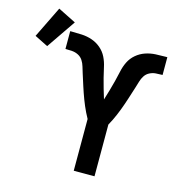

<svg xmlns="http://www.w3.org/2000/svg" viewBox="-273 -947 993 1054"><g transform="rotate(15 223.5 -419.5)"><path d="M241 0V-294Q232 -310 224 -326.5Q216 -343 209 -359.5Q202 -376 195.5 -393Q189 -410 183 -427.5Q177 -445 171.5 -462Q166 -479 160.5 -496.5Q155 -514 149.5 -531Q144 -548 139 -565.5Q134 -583 124 -598.5Q114 -614 97.5 -622.5Q81 -631 63 -632.5Q45 -634 26 -634Q26 -634 26 -634Q26 -634 26 -634H25Q25 -634 25 -634Q25 -634 25 -634H24V-735Q26 -735 28 -735Q30 -735 32 -735Q61 -735 90.5 -733.5Q120 -732 148 -722.5Q176 -713 199 -693.5Q222 -674 235 -647.5Q248 -621 254 -592Q260 -563 267.5 -534.5Q275 -506 283 -477.5Q291 -449 300 -421Q309 -449 317 -477.5Q325 -506 332.5 -534.5Q340 -563 346 -592Q352 -621 365 -647.5Q378 -674 401 -693.5Q424 -713 452 -722.5Q480 -732 509.5 -733.5Q539 -735 568 -735Q570 -735 572 -735Q574 -735 576 -735V-634H575Q575 -634 575 -634Q575 -634 575 -634H574Q574 -634 574 -634Q574 -634 574 -634Q555 -634 537 -632.5Q519 -631 502.5 -622.5Q486 -614 476 -598.5Q466 -583 461 -565.5Q456 -548 450.5 -531Q445 -514 439.5 -496.5Q434 -479 428.5 -462Q423 -445 417 -427.5Q411 -410 404.5 -393Q398 -376 391 -359.5Q384 -343 376 -326.5Q368 -310 359 -294V0ZM-77 -623 -153 -661 -66 -839 36 -788Z"/></g></svg>

Font: Iosevka Curly Extended
Style: Bold
Weight: 700
Width: 7
Monospace: yes
Designer: Belleve Invis
Foundry: Belleve Invis
Version: Version 11.1.0; ttfautohint (v1.8.3)